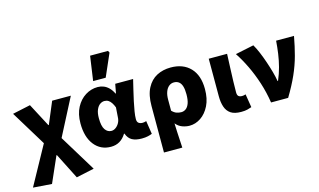

<svg xmlns="http://www.w3.org/2000/svg" viewBox="-108 -1118 2725 1638"><g transform="rotate(-15 1255.0 -298.5)"><path d="M173 188 8 176 196 -166 7 -476 165 -510 273 -305H277L358 -498H523L353 -169L550 154L392 188L277 -39H273Z M743 12Q651 12 596 -57.5Q541 -127 541 -248Q541 -330 572 -388.5Q603 -447 653.5 -478.5Q704 -510 762 -510Q789 -510 813.5 -500.5Q838 -491 859 -470.5Q880 -450 896 -417H900L915 -498H1073Q1063 -456 1051.5 -408.5Q1040 -361 1030 -314.5Q1020 -268 1013.5 -228Q1007 -188 1007 -161Q1007 -136 1020.5 -126Q1034 -116 1055 -116Q1062 -116 1070.5 -117.5Q1079 -119 1088 -122L1106 -5Q1092 1 1069 6.5Q1046 12 1015 12Q962 12 929.5 -5.5Q897 -23 881 -67H877Q829 12 743 12ZM781 -118Q801 -118 819.5 -131.5Q838 -145 850 -167Q862 -189 863 -217L869 -302Q860 -326 848 -344Q836 -362 821.5 -371Q807 -380 787 -380Q767 -380 748 -367Q729 -354 716.5 -325Q704 -296 704 -250Q704 -180 725.5 -149Q747 -118 781 -118ZM739 -569 770 -785H928L937 -768L850 -569Z M1165 176V-235Q1165 -331 1197 -392Q1229 -453 1283.5 -481.5Q1338 -510 1407 -510Q1517 -510 1580 -444Q1643 -378 1643 -257Q1643 -171 1613 -111Q1583 -51 1536 -19.5Q1489 12 1436 12Q1406 12 1373.5 0.5Q1341 -11 1316 -41Q1317 -4 1319 33Q1321 70 1323 105.5Q1325 141 1327 176ZM1398 -118Q1420 -118 1438.5 -131.5Q1457 -145 1468 -175Q1479 -205 1479 -255Q1479 -298 1470.5 -325.5Q1462 -353 1444.5 -366.5Q1427 -380 1401 -380Q1376 -380 1356.5 -364Q1337 -348 1326.5 -319Q1316 -290 1316 -251V-153Q1336 -132 1356.5 -125Q1377 -118 1398 -118Z M1892 12Q1833 12 1800.5 -10Q1768 -32 1754.5 -72.5Q1741 -113 1741 -166V-498H1903Q1901 -442 1898 -377.5Q1895 -313 1893.5 -255.5Q1892 -198 1892 -160Q1892 -136 1902.5 -126.5Q1913 -117 1934 -117Q1940 -117 1949.5 -118.5Q1959 -120 1966 -123L1985 -5Q1968 1 1947 6.5Q1926 12 1892 12Z M2158 0Q2144 -92 2116 -178.5Q2088 -265 2051.5 -340.5Q2015 -416 1975 -476L2138 -510Q2157 -478 2175.5 -434Q2194 -390 2210.5 -341.5Q2227 -293 2240 -246.5Q2253 -200 2259 -162H2263Q2287 -218 2301.5 -273.5Q2316 -329 2324 -385.5Q2332 -442 2336 -498H2494Q2478 -410 2457 -331.5Q2436 -253 2400.5 -173Q2365 -93 2309 0Z"/></g></svg>

Font: Source Sans 3 ExtraBold
Style: Regular
Weight: 800
Designer: Paul D. Hunt
Foundry: Adobe
Version: Version 3.052;hotconv 1.1.0;makeotfexe 2.6.0